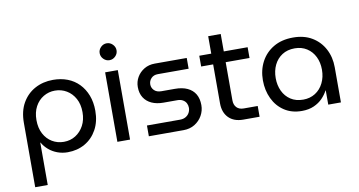

<svg xmlns="http://www.w3.org/2000/svg" viewBox="-86 -942 2598 1388"><g transform="rotate(-10 1213.0 -247.5)"><path d="M331 -522Q389 -522 437 -503.5Q485 -485 520 -449Q555 -413 574.5 -362.5Q594 -312 594 -249Q594 -170 561.5 -111Q529 -52 473 -20Q417 12 346 12Q307 12 271.5 -1Q236 -14 208.5 -37.5Q181 -61 164 -91H162V220H70V-252Q70 -338 104.5 -398Q139 -458 198 -490Q257 -522 331 -522ZM331 -443Q285 -443 246.5 -420Q208 -397 185.5 -355Q163 -313 163 -256Q163 -198 185.5 -155.5Q208 -113 246.5 -90Q285 -67 332 -67Q380 -67 418 -91Q456 -115 478.5 -157Q501 -199 501 -255Q501 -313 478 -355Q455 -397 416.5 -420Q378 -443 331 -443Z M712 0V-510H805V0ZM759 -591Q734 -591 715.5 -609.5Q697 -628 697 -653Q697 -678 715.5 -696.5Q734 -715 759 -715Q784 -715 802.5 -696.5Q821 -678 821 -653Q821 -628 802.5 -609.5Q784 -591 759 -591Z M943 0V-79H1187Q1211 -79 1228.5 -89.5Q1246 -100 1255 -117Q1264 -134 1264 -153Q1264 -171 1256 -186.5Q1248 -202 1231.5 -211.5Q1215 -221 1192 -221H1089Q1040 -221 1003.5 -237.5Q967 -254 946.5 -286Q926 -318 926 -364Q926 -403 945 -436Q964 -469 998 -489.5Q1032 -510 1076 -510H1311V-431H1085Q1054 -431 1036 -412Q1018 -393 1018 -367Q1018 -342 1036.5 -323.5Q1055 -305 1089 -305H1187Q1242 -305 1279.5 -287.5Q1317 -270 1336.5 -237Q1356 -204 1356 -156Q1356 -115 1336 -79.5Q1316 -44 1280.5 -22Q1245 0 1198 0Z M1636 0Q1568 0 1529.5 -39Q1491 -78 1491 -145V-638H1583V-151Q1583 -118 1601.5 -98.5Q1620 -79 1653 -79H1756V0ZM1403 -431V-510H1758V-431Z M2065 12Q1991 12 1937 -23.5Q1883 -59 1854 -120Q1825 -181 1825 -255Q1825 -330 1857 -390.5Q1889 -451 1949 -486.5Q2009 -522 2093 -522Q2174 -522 2232 -487Q2290 -452 2321.5 -392Q2353 -332 2353 -258V0H2260V-104H2258Q2243 -75 2217.5 -48.5Q2192 -22 2154 -5Q2116 12 2065 12ZM2089 -67Q2139 -67 2177.5 -91.5Q2216 -116 2237.5 -159.5Q2259 -203 2259 -257Q2259 -310 2238.5 -352Q2218 -394 2180 -418.5Q2142 -443 2091 -443Q2037 -443 1998.5 -418Q1960 -393 1939.5 -350.5Q1919 -308 1919 -254Q1919 -202 1939 -159.5Q1959 -117 1997 -92Q2035 -67 2089 -67Z"/></g></svg>

Font: MuseoModerno Thin
Style: Regular
Weight: 400
Version: Version 1.003